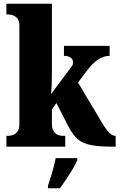

<svg xmlns="http://www.w3.org/2000/svg" viewBox="-20 -780 636 1021"><path d="M14 0V-58H28Q35 -58 48 -62Q61 -66 72 -79Q83 -92 83 -120V-644Q83 -670 72 -682.5Q61 -695 47.5 -699Q34 -703 28 -703H14V-760H256V-378Q256 -353 254.5 -321.5Q253 -290 251 -279L359 -424Q367 -433 367.5 -440.5Q368 -448 368 -452Q368 -465 355 -474Q342 -483 320 -483V-536H563V-483Q532 -483 502.5 -464Q473 -445 439 -400L395 -341L513 -143Q537 -101 556 -79.5Q575 -58 591 -58H595V0H583Q508 0 464 -8.5Q420 -17 393.5 -40Q367 -63 344 -107L280 -232L256 -198V-122Q256 -94 266.5 -80Q277 -66 290 -62Q303 -58 310 -58H327V0ZM235 208Q241 189 249.5 162.5Q258 136 265 109Q272 82 276 61H391V71Q383 92 367 118.5Q351 145 333 172Q315 199 299 221H235Z"/></svg>

Font: Noto Serif Hebrew Condensed Black
Style: Regular
Weight: 900
Width: 3
Designer: Monotype Design Team
Foundry: Monotype Imaging Inc.
Version: Version 2.004; ttfautohint (v1.8.4.7-5d5b)